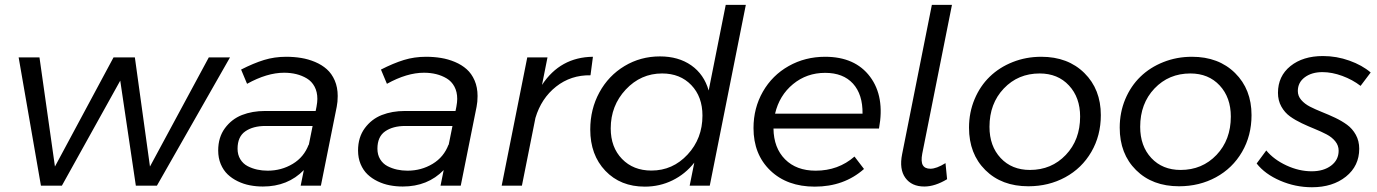

<svg xmlns="http://www.w3.org/2000/svg" viewBox="-20 -762 5650 788"><path d="M837 -526.5H924L624 0H537.5L473.5 -431L234 0H148L56.5 -526.5H142L205.5 -78.5L446 -526.5H533.5L595.5 -78.5Z M1297 0H1214L1227 -64Q1161.5 3.5 1059 3.5Q1031.5 3.5 1005.5 -1.5Q979.5 -6.5 955.8 -18Q932 -29.5 914.2 -46.5Q896.5 -63.5 886 -88.5Q875.5 -113.5 875.5 -144.5Q875.5 -198.5 903.2 -236Q931 -273.5 973.2 -290Q1015.5 -306.5 1067.5 -306.5H1275.5L1279 -324Q1282.5 -342.5 1282.5 -356Q1282.5 -385 1271 -406.5Q1259.5 -428 1239.5 -440Q1219.5 -452 1196 -457.8Q1172.5 -463.5 1146 -463.5Q1076 -463.5 994 -418L969.5 -476.5Q1020.5 -502.5 1063.5 -515.8Q1106.5 -529 1154.5 -529Q1186.5 -529 1215.8 -524.2Q1245 -519.5 1273 -507.8Q1301 -496 1321.2 -478Q1341.5 -460 1353.8 -431.8Q1366 -403.5 1366 -368Q1366 -343.5 1362 -324ZM1078.5 -61.5Q1135 -61.5 1181.5 -89.5Q1228 -117.5 1247 -169V-165.5L1263 -245H1069.5Q1018.5 -245 986.8 -223Q955 -201 955 -151.5Q955 -127 966.2 -108.5Q977.5 -90 996.2 -80.2Q1015 -70.5 1035.5 -66Q1056 -61.5 1078.5 -61.5Z M1871 0H1788L1801 -64Q1735.5 3.5 1633 3.5Q1605.5 3.5 1579.5 -1.5Q1553.5 -6.5 1529.8 -18Q1506 -29.5 1488.2 -46.5Q1470.5 -63.5 1460 -88.5Q1449.5 -113.5 1449.5 -144.5Q1449.5 -198.5 1477.2 -236Q1505 -273.5 1547.2 -290Q1589.5 -306.5 1641.5 -306.5H1849.5L1853 -324Q1856.5 -342.5 1856.5 -356Q1856.5 -385 1845 -406.5Q1833.5 -428 1813.5 -440Q1793.5 -452 1770 -457.8Q1746.5 -463.5 1720 -463.5Q1650 -463.5 1568 -418L1543.5 -476.5Q1594.5 -502.5 1637.5 -515.8Q1680.5 -529 1728.5 -529Q1760.5 -529 1789.8 -524.2Q1819 -519.5 1847 -507.8Q1875 -496 1895.2 -478Q1915.5 -460 1927.8 -431.8Q1940 -403.5 1940 -368Q1940 -343.5 1936 -324ZM1652.5 -61.5Q1709 -61.5 1755.5 -89.5Q1802 -117.5 1821 -169V-165.5L1837 -245H1643.5Q1592.5 -245 1560.8 -223Q1529 -201 1529 -151.5Q1529 -127 1540.2 -108.5Q1551.5 -90 1570.2 -80.2Q1589 -70.5 1609.5 -66Q1630 -61.5 1652.5 -61.5Z M2144 -526.5H2227L2204.5 -413.5Q2279.5 -527.5 2413.5 -529L2403.5 -453Q2323 -454.5 2262.2 -406.5Q2201.5 -358.5 2177.5 -278L2122 0H2039Z M2626.5 4Q2526.5 4 2464.5 -61Q2402.5 -126 2402.5 -230.5Q2402.5 -314 2440 -382.8Q2477.5 -451.5 2543.2 -491Q2609 -530.5 2688.5 -530.5Q2764.5 -530.5 2817 -493.8Q2869.5 -457 2888.5 -390.5L2958.5 -742H3041L2893 0H2810.5L2829.5 -94.5Q2792.5 -47.5 2740 -21.8Q2687.5 4 2626.5 4ZM2653.5 -62Q2741 -62 2802 -127.8Q2863 -193.5 2863 -287.5Q2863 -365 2817.2 -412.8Q2771.5 -460.5 2697.5 -460.5Q2610 -460.5 2548.2 -394.5Q2486.5 -328.5 2486.5 -235Q2486.5 -157.5 2532.8 -109.8Q2579 -62 2653.5 -62Z M3324 4Q3210.5 4 3141.5 -62.2Q3072.5 -128.5 3072.5 -236.5Q3072.5 -318.5 3111 -385.8Q3149.5 -453 3217 -491Q3284.5 -529 3366.5 -529Q3489.5 -529 3550.8 -447.2Q3612 -365.5 3587.5 -234.5H3154.5Q3155.5 -155 3202 -108.2Q3248.5 -61.5 3327.5 -61.5Q3420.5 -61.5 3487 -119.5L3526 -68.5Q3444 4 3324 4ZM3366.5 -463Q3291 -463 3234.8 -416.8Q3178.5 -370.5 3161 -295.5H3520Q3521 -374.5 3480.8 -418.8Q3440.5 -463 3366.5 -463Z M3682.5 -129.5 3804.5 -742H3887L3765 -131Q3759 -98.5 3767.5 -84Q3776 -69.5 3798.5 -69.5Q3823.5 -69.5 3860.5 -92.5L3867 -26.5Q3817 3.5 3773.5 3.5Q3721.5 3.5 3695.8 -32Q3670 -67.5 3682.5 -129.5Z M4253.5 -529Q4363 -529 4430.5 -462.2Q4498 -395.5 4498 -289.5Q4498 -205.5 4459 -138.5Q4420 -71.5 4352 -34.5Q4284 2.5 4200.5 2.5Q4091 2.5 4024 -64Q3957 -130.5 3957 -238Q3957 -300.5 3979.8 -354.8Q4002.5 -409 4042 -447.2Q4081.5 -485.5 4136.2 -507.2Q4191 -529 4253.5 -529ZM4247 -460.5Q4158.5 -460.5 4099.8 -398.8Q4041 -337 4041 -241.5Q4041 -162.5 4086.8 -113.5Q4132.5 -64.5 4207 -64.5Q4295.5 -64.5 4354.2 -126.2Q4413 -188 4413 -283.5Q4413 -362 4367.2 -411.2Q4321.5 -460.5 4247 -460.5Z M4872 -529Q4981.5 -529 5049 -462.2Q5116.5 -395.5 5116.5 -289.5Q5116.5 -205.5 5077.5 -138.5Q5038.5 -71.5 4970.5 -34.5Q4902.5 2.5 4819 2.5Q4709.5 2.5 4642.5 -64Q4575.5 -130.5 4575.5 -238Q4575.5 -300.5 4598.2 -354.8Q4621 -409 4660.5 -447.2Q4700 -485.5 4754.8 -507.2Q4809.5 -529 4872 -529ZM4865.5 -460.5Q4777 -460.5 4718.2 -398.8Q4659.5 -337 4659.5 -241.5Q4659.5 -162.5 4705.2 -113.5Q4751 -64.5 4825.5 -64.5Q4914 -64.5 4972.8 -126.2Q5031.5 -188 5031.5 -283.5Q5031.5 -362 4985.8 -411.2Q4940 -460.5 4865.5 -460.5Z M5364.5 6.5Q5296.5 6.5 5234 -20.5Q5171.5 -47.5 5137.5 -91L5177 -144.5Q5208 -107 5259.8 -83Q5311.5 -59 5363.5 -59Q5412 -59 5443 -82.2Q5474 -105.5 5474 -143.5Q5474 -165 5460.2 -182Q5446.5 -199 5424.5 -210.5Q5402.5 -222 5376 -232.8Q5349.5 -243.5 5323 -256Q5296.5 -268.5 5274.5 -284.2Q5252.5 -300 5238.8 -324.8Q5225 -349.5 5225 -381Q5225 -449.5 5276.2 -490.8Q5327.5 -532 5409.5 -532Q5465.5 -532 5518 -513.2Q5570.5 -494.5 5605.5 -464.5L5564 -409.5Q5531 -435 5488.8 -450.5Q5446.5 -466 5407.5 -466Q5363.5 -466 5335 -444.8Q5306.5 -423.5 5306.5 -388.5Q5306.5 -368 5320.5 -351.8Q5334.5 -335.5 5356.5 -324.2Q5378.5 -313 5405.5 -302.2Q5432.5 -291.5 5459.5 -278.8Q5486.5 -266 5508.5 -250Q5530.5 -234 5544.5 -208.8Q5558.5 -183.5 5558.5 -151.5Q5558.5 -81 5504 -37.2Q5449.5 6.5 5364.5 6.5Z"/></svg>

Font: Argentum Sans Light
Style: Italic
Weight: 300
Italic angle: -11.3°
Designer: Julieta Ulanovsky (font), Owen Earl (portions from Jones font), Cristiano Sobral (main changes and remaster)
Foundry: Julieta Ulanovsky (font), Owen Earl (portions from Jones font), Cristiano Sobral (main changes and remaster)
Version: Version 3.127